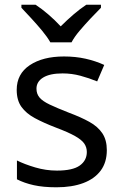

<svg xmlns="http://www.w3.org/2000/svg" viewBox="-20 -786 519 816"><path d="M434 -148Q434 -96 408 -61Q382 -26 334 -8Q286 10 220 10Q164 10 123.5 1Q83 -8 52 -24V-104Q84 -88 129.5 -74.5Q175 -61 222 -61Q289 -61 319 -82.5Q349 -104 349 -140Q349 -160 338 -176Q327 -192 298.5 -208Q270 -224 217 -244Q165 -264 128 -284Q91 -304 71 -332Q51 -360 51 -404Q51 -472 106.5 -509Q162 -546 252 -546Q301 -546 343.5 -536.5Q386 -527 423 -510L393 -440Q359 -454 322 -464Q285 -474 246 -474Q192 -474 163.5 -456.5Q135 -439 135 -409Q135 -387 148 -371.5Q161 -356 191.5 -341.5Q222 -327 273 -307Q324 -288 360 -268Q396 -248 415 -219.5Q434 -191 434 -148ZM409 -766V-753Q390 -734 365.5 -708Q341 -682 318.5 -655.5Q296 -629 284 -606H194Q181 -629 159 -655.5Q137 -682 113 -708Q89 -734 71 -753V-766H131Q157 -749 185 -725Q213 -701 238 -674Q265 -701 293 -725Q321 -749 347 -766Z"/></svg>

Font: Noto Sans Cherokee
Style: Regular
Weight: 400
Designer: Monotype Design Team
Foundry: Monotype Imaging Inc.
Version: Version 2.001